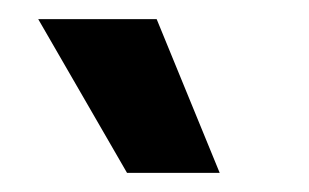

<svg xmlns="http://www.w3.org/2000/svg" viewBox="-20 -777 323 201"><path d="M113 -596 20 -757H144L210 -596Z"/></svg>

Font: Bricolage Grotesque SemiCondensed SemiBold
Style: Regular
Weight: 600
Width: 4
Designer: Mathieu Triay
Foundry: Atelier Triay
Version: Version 1.001;gftools[0.9.33.dev8+g029e19f]